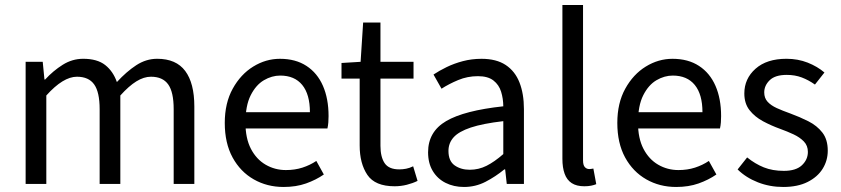

<svg xmlns="http://www.w3.org/2000/svg" viewBox="-20 -732 3346 764"><path d="M82 0V-486.1H150L156.9 -415.6H159.6Q191.5 -450.3 229.5 -474.2Q267.5 -498.1 310.9 -498.1Q367 -498.1 398.6 -473.2Q430.2 -448.2 445.1 -405.5Q483.1 -446.9 522.2 -472.5Q561.4 -498.1 605.4 -498.1Q680.9 -498.1 717.1 -449.5Q753.3 -401 753.3 -308V0H671.1V-297.4Q671.1 -365.6 649.3 -396.1Q627.5 -426.7 580.6 -426.7Q552.4 -426.7 522.5 -408.2Q492.7 -389.7 458.8 -352V0H376.5V-297.4Q376.5 -365.6 354.7 -396.1Q333 -426.7 286.1 -426.7Q231.3 -426.7 164.3 -352V0Z M1108.4 12Q1042.8 12 989.7 -18.3Q936.5 -48.6 905.4 -105.5Q874.4 -162.5 874.4 -242.9Q874.4 -322.1 906.1 -379.2Q937.7 -436.4 987.8 -467.2Q1037.8 -498 1093.9 -498Q1156.3 -498 1199.5 -469.7Q1242.8 -441.5 1265.1 -390.3Q1287.4 -339.2 1287.4 -270Q1287.4 -257.5 1286.5 -245.2Q1285.6 -232.9 1282.9 -220.8H933.3V-285.6H1213.2Q1213.2 -356.4 1182.7 -393.9Q1152.1 -431.3 1095.1 -431.3Q1061.7 -431.3 1030 -412.7Q998.3 -394 977.5 -352.8Q956.7 -311.5 956.7 -243.7Q956.7 -181.8 978.4 -139.9Q1000.2 -98 1037.1 -76.6Q1073.9 -55.3 1117.7 -55.3Q1153.2 -55.3 1183.4 -65Q1213.7 -74.8 1238.7 -91.6L1268.6 -37.7Q1237.3 -16 1197.7 -2Q1158.1 12 1108.4 12Z M1550.2 9.2Q1472.5 9.2 1441.9 -36Q1411.2 -81.3 1411.2 -153.3V-419.3H1338.9V-481.4L1414.9 -486L1425 -642.3H1493.9V-486H1625.5V-419.3H1493.9V-151.8Q1493.9 -107.6 1510.5 -82.8Q1527.2 -58 1568.7 -58Q1582.1 -58 1595.9 -60.6Q1609.7 -63.2 1624 -70.3L1641.5 -12.2Q1622.5 -2.8 1598.8 3.2Q1575.1 9.2 1550.2 9.2Z M1826.3 12Q1785.6 12 1753.2 -4.3Q1720.8 -20.5 1702.1 -51.5Q1683.4 -82.4 1683.4 -126.2Q1683.4 -208 1755.4 -250.2Q1827.4 -292.3 1982.7 -309Q1982.5 -339.5 1974 -367Q1965.5 -394.6 1943.5 -411.7Q1921.4 -428.9 1881.9 -428.9Q1840.1 -428.9 1803.1 -413.4Q1766 -397.9 1736.9 -379L1705 -435.4Q1727.3 -450.4 1757 -464.9Q1786.7 -479.4 1821.9 -488.7Q1857.1 -498 1896.1 -498Q1955.2 -498 1992.4 -473.3Q2029.6 -448.6 2047.2 -403.6Q2064.8 -358.6 2064.8 -297.7V0H1996.5L1990.1 -57.9H1986.8Q1951.7 -29.1 1911.8 -8.5Q1871.9 12 1826.3 12ZM1849.2 -56.5Q1884.6 -56.5 1916.1 -72.3Q1947.6 -88.1 1982.7 -118.9V-249.9Q1901 -240.4 1853.3 -224.5Q1805.6 -208.6 1785 -185.6Q1764.5 -162.7 1764.5 -131.5Q1764.5 -91.2 1789.3 -73.8Q1814.1 -56.5 1849.2 -56.5Z M2305.1 9.2Q2274.2 9.2 2254.9 -3.4Q2235.6 -16 2226.8 -40.5Q2217.9 -64.9 2217.9 -100.2V-712.2H2300V-94.2Q2300 -74.5 2307.3 -66.9Q2314.5 -59.3 2324.5 -59.3Q2328.1 -59.3 2331.6 -59.8Q2335.1 -60.3 2341.1 -61.3L2352.6 0.8Q2344.2 4.4 2332.3 6.8Q2320.5 9.2 2305.1 9.2Z M2670.4 12Q2604.8 12 2551.7 -18.3Q2498.5 -48.6 2467.4 -105.5Q2436.4 -162.5 2436.4 -242.9Q2436.4 -322.1 2468.1 -379.2Q2499.7 -436.4 2549.8 -467.2Q2599.8 -498 2655.9 -498Q2718.3 -498 2761.5 -469.7Q2804.8 -441.5 2827.1 -390.3Q2849.4 -339.2 2849.4 -270Q2849.4 -257.5 2848.5 -245.2Q2847.6 -232.9 2844.9 -220.8H2495.3V-285.6H2775.2Q2775.2 -356.4 2744.7 -393.9Q2714.1 -431.3 2657.1 -431.3Q2623.7 -431.3 2592 -412.7Q2560.3 -394 2539.5 -352.8Q2518.7 -311.5 2518.7 -243.7Q2518.7 -181.8 2540.4 -139.9Q2562.2 -98 2599.1 -76.6Q2635.9 -55.3 2679.7 -55.3Q2715.2 -55.3 2745.4 -65Q2775.7 -74.8 2800.7 -91.6L2830.6 -37.7Q2799.3 -16 2759.7 -2Q2720.1 12 2670.4 12Z M3096.5 12Q3042.8 12 2995.6 -6.6Q2948.4 -25.1 2915.1 -57.7L2953 -105.6Q2984.8 -79.9 3019.4 -66Q3054 -52.1 3099.2 -52.1Q3147.1 -52.1 3170.9 -74.4Q3194.7 -96.8 3194.7 -127.6Q3194.7 -152.6 3178.6 -169.2Q3162.5 -185.7 3137.6 -197.4Q3112.6 -209 3085 -219Q3048.8 -232 3016 -249.6Q2983.2 -267.3 2962.5 -293.7Q2941.8 -320.2 2941.8 -360.1Q2941.8 -418.9 2986.4 -458.5Q3031 -498.1 3109.5 -498.1Q3155.1 -498.1 3193.9 -482.8Q3232.7 -467.4 3260.6 -443.5L3222.8 -395.5Q3197.3 -413.6 3170.3 -423.8Q3143.3 -434 3110.5 -434Q3064.4 -434 3042.7 -412.8Q3021 -391.6 3021 -364.3Q3021 -341.9 3034.2 -327.3Q3047.4 -312.7 3070.7 -302Q3094 -291.4 3124.1 -280.7Q3162.1 -266.8 3196.5 -249.5Q3231 -232.1 3252.4 -204.5Q3273.8 -176.9 3273.8 -132.5Q3273.8 -93.1 3253.4 -60.3Q3233 -27.6 3193.4 -7.8Q3153.8 12 3096.5 12Z"/></svg>

Font: Source Sans 3
Style: Regular
Weight: 200
Designer: Paul D. Hunt
Foundry: Adobe
Version: Version 3.046;hotconv 1.0.118;makeotfexe 2.5.65603